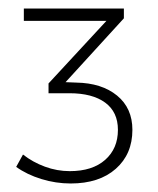

<svg xmlns="http://www.w3.org/2000/svg" viewBox="-20 -786 370 451"><path d="M291 -481Q291 -424 252 -389.5Q213 -355 146 -355Q111 -355 77 -365.5Q43 -376 18 -394L34 -423Q57 -405 85.5 -394.5Q114 -384 144 -384Q197 -384 227 -410.5Q257 -437 257 -481Q257 -523 227 -545Q197 -567 143 -567H94V-590L230 -737H36V-766H271V-743L134 -593L159 -592Q219 -591 255 -561.5Q291 -532 291 -481Z"/></svg>

Font: Argentum Sans ExtraLight
Style: Regular
Weight: 275
Designer: Julieta Ulanovsky (Modified by Cristiano Sobral)
Foundry: Julieta Ulanovsky
Version: Version 1.000; ttfautohint (v1.5.65-e2d9)